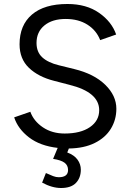

<svg xmlns="http://www.w3.org/2000/svg" viewBox="-20 -732 654 962"><path d="M191 183 210 135Q232 145 246.5 150.5Q261 156 274 156Q321 156 321 120Q321 96 303 83Q285 70 246 64L269 9Q181 -1 125.5 -43.5Q70 -86 51 -144L132 -172Q149 -125 195 -94Q241 -63 304 -63Q384 -63 430.5 -95Q477 -127 477 -180Q477 -270 328 -307L251 -327Q172 -347 125 -392Q78 -437 78 -510Q78 -606 140 -659Q202 -712 318 -712Q413 -712 476.5 -667.5Q540 -623 562 -559L482 -531Q463 -580 418 -608.5Q373 -637 309 -637Q242 -637 202.5 -604.5Q163 -572 163 -517Q163 -471 192 -444.5Q221 -418 275 -405L352 -386Q451 -362 507 -307.5Q563 -253 563 -187Q563 -132 535.5 -87Q508 -42 454.5 -15.5Q401 11 325 12L317 32Q352 45 368.5 68Q385 91 385 118Q385 159 360.5 184.5Q336 210 286 210Q241 210 191 183Z"/></svg>

Font: Oak Sans
Style: Regular
Weight: 400
Designer: Erik Kennedy, Walven
Foundry: Erik Kennedy, Walven
Version: Version 1.000